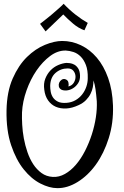

<svg xmlns="http://www.w3.org/2000/svg" viewBox="-20 -936 659 1018"><path d="M283.2 61.5Q242.2 61.5 194.3 37.1Q146.5 12.7 106 -37.6Q65.4 -87.9 39.1 -166Q12.7 -244.1 14.6 -351.6Q16.6 -450.2 47.4 -520Q78.1 -589.8 123 -633.8Q168 -677.7 218.3 -698.2Q268.6 -718.8 309.6 -718.8Q361.3 -718.8 408.7 -696.3Q456.1 -673.8 493.2 -630.4Q530.3 -586.9 553.2 -522.9Q576.2 -459 579.1 -376Q582 -284.2 556.6 -203.6Q531.2 -123 488.8 -64Q446.3 -4.9 391.6 28.8Q336.9 62.5 283.2 61.5ZM96.7 -339.8Q95.7 -310.5 97.7 -274.9Q99.6 -239.3 106.4 -202.1Q113.3 -165 125.5 -129.4Q137.7 -93.8 156.2 -65.4Q174.8 -37.1 200.2 -18.6Q225.6 0 259.8 2Q293 3.9 324.2 -13.7Q355.5 -31.2 382.3 -62.5Q409.2 -93.8 430.7 -135.7Q452.1 -177.7 466.8 -223.1Q481.4 -268.6 488.3 -314Q495.1 -359.4 493.2 -399.4Q490.2 -436.5 486.3 -463.4Q482.4 -490.2 475.6 -509.8Q475.6 -492.2 472.2 -474.1Q468.8 -456.1 460 -438.5Q451.2 -420.9 436 -405.3Q420.9 -389.6 397.5 -378.9Q362.3 -362.3 331.1 -360.8Q299.8 -359.4 275.4 -370.1Q251 -380.9 234.9 -403.8Q218.8 -426.8 214.8 -460Q210 -493.2 220.2 -519Q230.5 -544.9 248 -563Q265.6 -581.1 288.1 -590.8Q310.5 -600.6 332 -602.5Q338.9 -602.5 350.6 -601.1Q362.3 -599.6 374 -593.3Q385.7 -586.9 394.5 -573.2Q403.3 -559.6 404.3 -536.1Q405.3 -511.7 394 -494.6Q382.8 -477.5 366.7 -467.8Q350.6 -458 333.5 -456.5Q316.4 -455.1 304.7 -460.9Q293.9 -467.8 292 -478Q290 -488.3 293.9 -497.6Q297.9 -506.8 306.2 -512.7Q314.5 -518.6 324.2 -516.6Q338.9 -512.7 342.3 -500.5Q345.7 -488.3 342.8 -477.5Q362.3 -482.4 371.6 -498Q380.9 -513.7 380.4 -530.3Q379.9 -546.9 369.6 -560.1Q359.4 -573.2 338.9 -573.2Q301.8 -573.2 274.4 -549.3Q247.1 -525.4 246.1 -480.5Q246.1 -465.8 249 -449.2Q252 -432.6 261.2 -418.9Q270.5 -405.3 287.1 -397Q303.7 -388.7 332 -390.6Q359.4 -392.6 380.4 -404.8Q401.4 -417 415.5 -435.1Q429.7 -453.1 437.5 -475.6Q445.3 -498 445.3 -521.5Q446.3 -563.5 435.5 -591.3Q424.8 -619.1 407.7 -636.2Q390.6 -653.3 369.6 -660.2Q348.6 -667 329.1 -668Q286.1 -668.9 246.1 -639.2Q206.1 -609.4 173.8 -562.5Q141.6 -515.6 120.6 -456.5Q99.6 -397.5 96.7 -339.8ZM317.4 -916Q346.7 -884.8 380.4 -858.4Q414.1 -832 445.3 -814.5L427.7 -775.4Q396.5 -786.1 367.2 -811Q337.9 -835.9 315.4 -859.4L221.7 -769.5L192.4 -809.6Q230.5 -838.9 254.9 -859.4Q279.3 -879.9 293 -892.6Q309.6 -907.2 317.4 -916Z"/></svg>

Font: Mystery Quest
Style: Regular
Weight: 400
Designer: Squid
Foundry: Font Diner, Inc DBA Sideshow
Version: Version 1.000